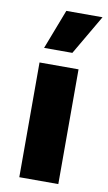

<svg xmlns="http://www.w3.org/2000/svg" viewBox="-85 -781 463 824"><g transform="rotate(10 146.5 -369.0)"><path d="M230.6 -500V0H60.6V-500ZM135.4 -738H293.2L192.2 -565H69Z"/></g></svg>

Font: Work Sans
Style: Regular
Weight: 400
Designer: Wei Huang
Foundry: Wei Huang
Version: Version 2.006; ttfautohint (v1.8.1.43-b0c9)